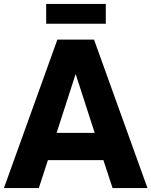

<svg xmlns="http://www.w3.org/2000/svg" viewBox="-36 -950 765 970"><path d="M498.5 -930.2V-830.1H197.3V-930.2ZM532.7 0 486.3 -141.1H206.1L160.2 0H-16.1L253.9 -750H439L709 0ZM250 -278.8H442.4L346.2 -576.2Z"/></svg>

Font: Now
Style: Bold
Weight: 700
Designer: Alfredo Marco Pradil
Foundry: Alfredo Marco Pradil
Version: Version 1.002;PS 001.002;hotconv 1.0.88;makeotf.lib2.5.64775